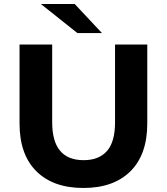

<svg xmlns="http://www.w3.org/2000/svg" viewBox="-20 -921 828 953"><path d="M77 -308V-700H239V-314Q239 -126 395 -126Q471 -126 511 -171.5Q551 -217 551 -314V-700H711V-308Q711 -154 627.5 -71Q544 12 394 12Q244 12 160.5 -71Q77 -154 77 -308ZM183 -901H351L486 -757H364Z"/></svg>

Font: Montserrat-Bold
Style: Bold
Weight: 700
Version: Version 7.200